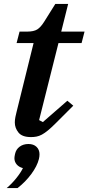

<svg xmlns="http://www.w3.org/2000/svg" viewBox="-20 -682 448 972"><path d="M137 12Q92 12 73.5 -11Q55 -34 55 -62Q55 -75 58 -90Q61 -105 64 -116L150 -464H64L79 -522H117Q151 -522 168.5 -533Q186 -544 203 -571L260 -662H325L290 -522H408L393 -464H276L178 -74L197 -64L321 -172L351 -147L262 -58Q240 -36 223 -22Q206 -8 192 -0.5Q178 7 164.5 9.5Q151 12 137 12ZM14 270Q40 248 62.5 220Q85 192 96 169Q76 164 64.5 150.5Q53 137 53 119Q53 112 56 98Q61 74 79.5 60.5Q98 47 124 47Q150 47 165 61.5Q180 76 180 99Q180 111 177 123Q168 159 138.5 199Q109 239 69 270H14Z"/></svg>

Font: IBM Plex Serif SemiBold
Style: Italic
Weight: 600
Italic angle: -14°
Designer: Mike Abbink, Paul van der Laan, Pieter van Rosmalen
Foundry: Bold Monday
Version: Version 2.5